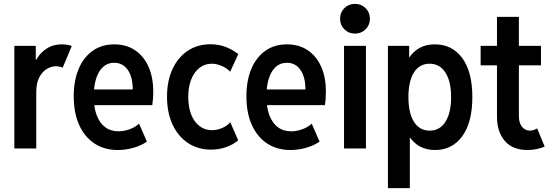

<svg xmlns="http://www.w3.org/2000/svg" viewBox="-20 -768 2857 993"><path d="M54.2 0V-530.8H165V-459H179.2L152.3 -424.3Q161.6 -454.1 181.4 -480Q201.2 -505.9 230.5 -522.2Q259.8 -538.6 299.8 -538.6Q315.4 -538.6 330.6 -535.9Q345.7 -533.2 351.1 -529.8L304.2 -418Q300.3 -420.4 289.6 -422.9Q278.8 -425.3 268.1 -425.3Q245.6 -425.3 222.4 -411.6Q199.2 -397.9 183.3 -368.4Q167.5 -338.9 167.5 -290.5V0Z M589.8 7.8Q519.5 7.8 468.3 -26.1Q417 -60.1 389.2 -122.3Q361.3 -184.6 361.3 -270Q361.3 -350.6 386.5 -410.9Q411.6 -471.2 458.7 -504.9Q505.9 -538.6 571.3 -538.6Q632.8 -538.6 678 -508.5Q723.1 -478.5 747.8 -423.6Q772.5 -368.7 772.5 -293.9Q772.5 -273.9 771 -255.6Q769.5 -237.3 767.6 -224.1H449.7V-305.2H666.5Q666.5 -369.6 640.9 -406.5Q615.2 -443.4 570.3 -443.4Q536.1 -443.4 512.5 -421.4Q488.8 -399.4 476.8 -360.6Q464.8 -321.8 464.8 -269.5Q464.8 -213.4 479.7 -173.1Q494.6 -132.8 523.2 -110.8Q551.8 -88.9 592.8 -88.9Q621.1 -88.9 650.1 -99.4Q679.2 -109.9 699.2 -128.4L739.7 -35.6Q710.4 -15.1 670.4 -3.7Q630.4 7.8 589.8 7.8Z M1071.3 5.9Q1003.9 5.9 952.6 -28.1Q901.4 -62 872.6 -123.5Q843.8 -185.1 843.8 -268.1Q843.8 -349.6 872.1 -410.6Q900.4 -471.7 950.9 -505.4Q1001.5 -539.1 1068.4 -539.1Q1113.3 -539.1 1149.7 -524.2Q1186 -509.3 1212.4 -488.3L1170.4 -397Q1151.4 -417 1125.2 -427.7Q1099.1 -438.5 1075.2 -438.5Q1039.1 -438.5 1011.7 -417.2Q984.4 -396 969 -357.4Q953.6 -318.8 953.6 -266.6Q953.6 -214.8 968.8 -176Q983.9 -137.2 1011.5 -116Q1039.1 -94.7 1076.2 -94.7Q1102.5 -94.7 1129.2 -106Q1155.8 -117.2 1170.9 -136.2L1211.9 -42Q1186.5 -20.5 1149.7 -7.3Q1112.8 5.9 1071.3 5.9Z M1482.9 7.8Q1412.6 7.8 1361.3 -26.1Q1310.1 -60.1 1282.2 -122.3Q1254.4 -184.6 1254.4 -270Q1254.4 -350.6 1279.5 -410.9Q1304.7 -471.2 1351.8 -504.9Q1398.9 -538.6 1464.4 -538.6Q1525.9 -538.6 1571 -508.5Q1616.2 -478.5 1640.9 -423.6Q1665.5 -368.7 1665.5 -293.9Q1665.5 -273.9 1664.1 -255.6Q1662.6 -237.3 1660.6 -224.1H1342.8V-305.2H1559.6Q1559.6 -369.6 1533.9 -406.5Q1508.3 -443.4 1463.4 -443.4Q1429.2 -443.4 1405.5 -421.4Q1381.8 -399.4 1369.9 -360.6Q1357.9 -321.8 1357.9 -269.5Q1357.9 -213.4 1372.8 -173.1Q1387.7 -132.8 1416.3 -110.8Q1444.8 -88.9 1485.8 -88.9Q1514.2 -88.9 1543.2 -99.4Q1572.3 -109.9 1592.3 -128.4L1632.8 -35.6Q1603.5 -15.1 1563.5 -3.7Q1523.4 7.8 1482.9 7.8Z M1759.3 0V-530.8H1872.6V0ZM1815.9 -594.2Q1783.2 -594.2 1761 -616.5Q1738.8 -638.7 1738.8 -671.4Q1738.8 -703.6 1761 -725.8Q1783.2 -748 1815.9 -748Q1848.6 -748 1870.8 -725.8Q1893.1 -703.6 1893.1 -671.4Q1893.1 -638.7 1870.8 -616.5Q1848.6 -594.2 1815.9 -594.2Z M1986.3 205.1V-530.8H2096.2V-472.2H2110.4L2089.4 -406.7V-121.6L2118.2 -55.7H2099.6V205.1ZM2230.5 7.8Q2141.1 7.8 2094.5 -65.7Q2047.9 -139.2 2047.9 -267.1Q2047.9 -394 2094 -466.3Q2140.1 -538.6 2229 -538.6Q2318.8 -538.6 2370.8 -467.5Q2422.9 -396.5 2422.9 -266.1Q2422.9 -134.8 2370.8 -63.5Q2318.8 7.8 2230.5 7.8ZM2202.1 -92.3Q2254.9 -92.3 2283.9 -138.4Q2313 -184.6 2313 -266.1Q2313 -347.7 2283.4 -393.1Q2253.9 -438.5 2201.7 -438.5Q2149.4 -438.5 2120.8 -393.1Q2092.3 -347.7 2092.3 -266.1Q2092.3 -183.6 2121.1 -137.9Q2149.9 -92.3 2202.1 -92.3Z M2709 7.8Q2629.9 7.8 2590.1 -40Q2550.3 -87.9 2550.3 -163.6V-680.7H2663.6V-168.5Q2663.6 -131.8 2679.9 -112.1Q2696.3 -92.3 2720.7 -92.3Q2730.5 -92.3 2740.2 -95.7Q2750 -99.1 2758.3 -104L2796.9 -9.8Q2780.8 -2.9 2758.1 2.4Q2735.4 7.8 2709 7.8ZM2465.8 -430.2V-530.8H2777.8V-430.2Z"/></svg>

Font: Reddit Sans Condensed SemiBold
Style: Regular
Weight: 600
Designer: Stephen Hutchings
Foundry: Reddit
Version: Version 1.014